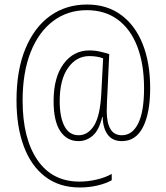

<svg xmlns="http://www.w3.org/2000/svg" viewBox="-20 -734 735 849"><path d="M644 -344Q644 -235 612.5 -172.5Q581 -110 519 -110Q477 -110 456 -139Q435 -168 434 -217H432Q418 -158 390 -134Q362 -110 327 -110Q276 -110 246.5 -154Q217 -198 217 -287Q217 -392 261 -451.5Q305 -511 375 -511Q400 -511 423.5 -505.5Q447 -500 463 -495L455 -322Q454 -306 453 -282.5Q452 -259 452 -241Q452 -192 468 -164Q484 -136 519 -136Q565 -136 591 -188Q617 -240 617 -344Q617 -451 587 -528.5Q557 -606 500.5 -647.5Q444 -689 364 -689Q279 -689 215 -641Q151 -593 115.5 -503.5Q80 -414 80 -289Q80 -122 145.5 -26.5Q211 69 331 69Q369 69 407.5 60Q446 51 474 35V63Q447 78 410 86.5Q373 95 333 95Q242 95 179.5 47Q117 -1 85 -87.5Q53 -174 53 -290Q53 -424 92.5 -519Q132 -614 202 -664Q272 -714 365 -714Q453 -714 515.5 -668Q578 -622 611 -539Q644 -456 644 -344ZM244 -287Q244 -216 265 -176Q286 -136 328 -136Q369 -136 396 -179Q423 -222 428 -322L436 -476Q423 -481 407.5 -483.5Q392 -486 375 -486Q318 -486 281 -434Q244 -382 244 -287Z"/></svg>

Font: Noto Sans Bengali Condensed Thin
Style: Regular
Weight: 100
Width: 3
Designer: Joana Ranito - Universal Thirst; Jelle Bosma - Monotype Design Team
Foundry: Universal Thirst ehf.
Version: Version 3.000; ttfautohint (v1.8.4.7-5d5b)